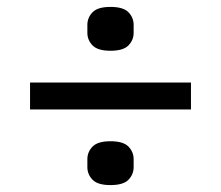

<svg xmlns="http://www.w3.org/2000/svg" viewBox="-20 -583 640 556"><path d="M67 -266V-344H533V-266ZM300 -47Q263 -47 248 -62.5Q233 -78 233 -99V-122Q233 -143 248 -158.5Q263 -174 300 -174Q337 -174 352 -158.5Q367 -143 367 -122V-99Q367 -78 352 -62.5Q337 -47 300 -47ZM300 -436Q263 -436 248 -451.5Q233 -467 233 -488V-511Q233 -532 248 -547.5Q263 -563 300 -563Q337 -563 352 -547.5Q367 -532 367 -511V-488Q367 -467 352 -451.5Q337 -436 300 -436Z"/></svg>

Font: IBM Plex Sans KR Text
Style: Regular
Weight: 450
Designer: Mike Abbink; Paul van der Laan; Pieter van Rosmalen; Wujin Sim; Chorong Kim; Dohee Lee;
Foundry: Sandoll Inc.
Version: Version 1.001